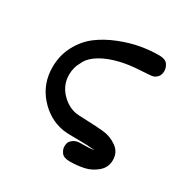

<svg xmlns="http://www.w3.org/2000/svg" viewBox="-137 -595 785 808"><g transform="rotate(30 255.5 -190.5)"><path d="M45.9 -210.9Q45.9 -269 71.5 -316.4Q97.2 -363.8 136 -392.8Q174.8 -421.9 225.3 -441.9Q275.9 -461.9 322 -470Q368.2 -478 410.2 -478Q439.9 -478 450.9 -463.1Q461.9 -448.2 461.9 -431.2Q461.9 -400.4 434.1 -389.2Q427.2 -386.2 373.5 -383.5Q319.8 -380.9 275.9 -370.1Q226.1 -357.9 192.1 -337.4Q158.2 -316.9 144.5 -293Q130.9 -269 126.5 -252.4Q122.1 -235.8 122.1 -219.2Q122.1 -170.4 154.1 -135.3Q186 -100.1 228 -91.8Q237.8 -89.8 283.4 -88.4Q329.1 -86.9 364.5 -83.5Q399.9 -80.1 430.9 -58.6Q461.9 -37.1 461.9 2Q461.9 37.1 435.1 60.1Q408.2 83 375.5 90.1Q342.8 97.2 306.2 97.2Q277.3 97.2 266.6 82.5Q255.9 67.9 255.9 53.2Q255.9 44.4 258.5 35.6Q261.2 26.9 274.2 17.3Q287.1 7.8 308.1 7.8H317.9Q352.1 7.8 374 3.9Q334 0 284.2 0H269Q234.9 0 217.8 -2.9Q147 -15.1 96.4 -73Q45.9 -130.9 45.9 -210.9Z"/></g></svg>

Font: CMU Concrete
Style: Bold
Weight: 700
Version: Version 0.7.0